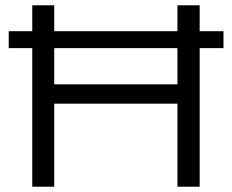

<svg xmlns="http://www.w3.org/2000/svg" viewBox="-20 -706 877 726"><path d="M102 0V-686H185V-387H651V-686H735V0H651V-314H185V0ZM13 -524V-588H825V-524Z"/></svg>

Font: Archivo SemiExpanded Light
Style: Regular
Weight: 300
Width: 6
Designer: Hector Gatti
Foundry: Omnibus-Type
Version: Version 2.001